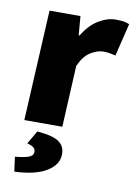

<svg xmlns="http://www.w3.org/2000/svg" viewBox="-85 -567 600 856"><g transform="rotate(10 215.5 -139.0)"><path d="M71 -500H211L218 -414H222Q253 -465 292.5 -488.5Q332 -512 369 -512Q392 -512 406 -509.5Q420 -507 431 -502L395 -354Q381 -357 369 -359.5Q357 -362 340 -362Q313 -362 282.5 -343.5Q252 -325 231 -278L217 0H45ZM111 40Q184 46 211.5 66.5Q239 87 237 126Q235 153 218.5 172.5Q202 192 175.5 205.5Q149 219 114 226Q79 233 41 234L32 168Q68 165 90.5 158Q113 151 114 134Q115 122 107 114Q99 106 76 100L111 40Z"/></g></svg>

Font: Kilde Sans Black
Style: Regular
Weight: 900
Italic angle: -3°
Designer: Paul D. Hunt
Foundry: Adobe Systems Incorporated
Version: Version 1.050;PS Version 1.000;hotconv 1.0.70;makeotf.lib2.5